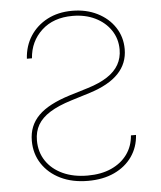

<svg xmlns="http://www.w3.org/2000/svg" viewBox="-53 -784 705 843"><g transform="rotate(-5 299.5 -363.0)"><path d="M301.8 11.7Q232.4 11.7 180.4 -13.7Q128.4 -39.1 99.4 -83.5Q70.3 -127.9 70.3 -184.6Q70.3 -218.3 81.3 -245.8Q92.3 -273.4 114.7 -295.9Q137.2 -318.4 171.6 -336.4Q206.1 -354.5 252.9 -369.1L335.9 -394.5Q388.2 -410.6 422.1 -432.9Q456.1 -455.1 472.7 -484.6Q489.3 -514.2 489.3 -550.8Q489.3 -598.6 464.1 -636Q439 -673.3 395.3 -694.6Q351.6 -715.8 295.9 -715.8Q211.4 -715.8 159.7 -668Q107.9 -620.1 102.5 -545.9H80.1Q83.5 -602.1 111.3 -645.3Q139.2 -688.5 186.5 -713.4Q233.9 -738.3 295.9 -738.3Q357.9 -738.3 406.7 -713.9Q455.6 -689.5 483.6 -647Q511.7 -604.5 511.7 -550.8Q511.7 -487.8 469.2 -443.4Q426.8 -398.9 340.8 -372.1L258.8 -346.7Q200.2 -328.6 163.6 -305.7Q127 -282.7 109.9 -253.2Q92.8 -223.6 92.8 -184.6Q92.8 -133.3 118.9 -94.2Q145 -55.2 192.1 -33.4Q239.3 -11.7 301.8 -11.7Q361.8 -11.7 406.2 -31.7Q450.7 -51.8 476.6 -87.6Q502.4 -123.5 505.9 -170.9H528.3Q524.9 -117.2 496.1 -75.9Q467.3 -34.7 417.7 -11.5Q368.2 11.7 301.8 11.7Z"/></g></svg>

Font: Inter 18pt Thin
Style: Regular
Weight: 250
Designer: Rasmus Andersson
Foundry: rsms
Version: Version 4.001;git-66647c0bb